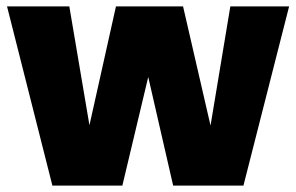

<svg xmlns="http://www.w3.org/2000/svg" viewBox="-20 -581 925 601"><path d="M639 -188 553 -561H343L260 -189L197 -561H2L144 0H363L444 -340L522 0H742L885 -561H701Z"/></svg>

Font: Poppins STUK1
Style: Regular
Weight: 400
Designer: Jonny Pinhorn (original), Sammy Jo Hughes (modified version)
Foundry: Type Mafia
Version: Version 1.002;hotconv 1.0.109;makeotfexe 2.5.65596